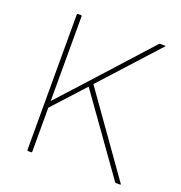

<svg xmlns="http://www.w3.org/2000/svg" viewBox="-120 -759 812 862"><g transform="rotate(20 285.5 -327.5)"><path d="M107 0Q103 0 103 -4V-651Q103 -655 107 -655H122Q126 -655 126 -651V-412Q126 -370 126 -329Q126 -288 126 -247V-246Q159 -282 192 -318.5Q225 -355 258 -391L495 -653Q497 -655 500 -655H523Q525 -655 525 -653.5Q525 -652 523 -650L280 -383L548 -5Q550 -3 549.5 -1.5Q549 0 547 0H527Q523 0 522 -3L264 -365L126 -214V-4Q126 0 122 0Z"/></g></svg>

Font: Sofia Sans Thin
Style: Regular
Weight: 250
Designer: Botio Nikoltchev, Ani Petrova
Foundry: lettersoup
Version: Version 4.101